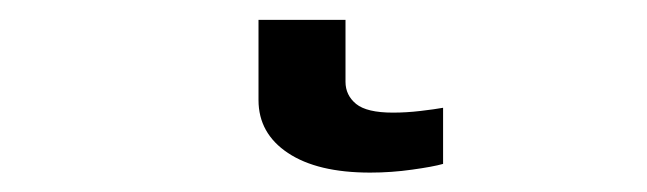

<svg xmlns="http://www.w3.org/2000/svg" viewBox="-20 60 654 194"><path d="M354 234.4Q300.8 234.4 271 214.6Q241.2 194.8 241.2 161.1V80.1H329.1V142.6Q329.1 156.2 339.8 165Q350.6 173.8 377 173.8Q390.6 173.8 405 172.1Q419.4 170.4 427.7 168.9V225.6Q417.5 228.5 396.5 231.4Q375.5 234.4 354 234.4Z"/></svg>

Font: Lunasima
Style: Regular
Weight: 400
Designer: The DocRepair Project, Monotype Design Team
Foundry: Google
Version: Version 2.009